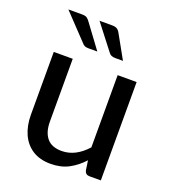

<svg xmlns="http://www.w3.org/2000/svg" viewBox="-134 -825 828 932"><g transform="rotate(20 279.5 -359.0)"><path d="M233.5 8Q178 8 140 -16.2Q102 -40.5 82.5 -83.8Q63 -127 63 -184V-508H161V-184Q161 -129.5 186 -99.2Q211 -69 262.5 -69Q334 -69 393 -135V-508H491V0H432Q412 0 406.5 -19.5L399 -70.5Q366.5 -34.5 326.5 -13.2Q286.5 8 233.5 8ZM261 -582H214.5Q203 -582 195.8 -585.2Q188.5 -588.5 181.5 -597L59 -726H130Q147.5 -726 155.8 -720Q164 -714 171.5 -703ZM393.5 -582H353Q330 -582 320 -597L220 -726H284.5Q302 -726 311 -720.2Q320 -714.5 326 -703Z"/></g></svg>

Font: Verano Sans Medium
Style: Regular
Weight: 500
Designer: Lukasz Dziedzic with Adam Twardoch and Botio Nikoltchev
Foundry: tyPoland Lukasz Dziedzic
Version: Version 3.001;December 28, 2019;FontCreator 12.0.0.2547 64-b